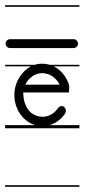

<svg xmlns="http://www.w3.org/2000/svg" viewBox="-22 -483 324 735"><path d="M-2.5 -463V-457H282V-463ZM-2.5 -235V-229H282V-235ZM-2.5 -4V8H282V-4ZM-2.5 226V232H282V226ZM140 -239H136C105 -239 75 -221 55 -191C40 -169 33 -144 33 -119C33 -83 48 -47 76 -24C95 -8 118 0 140 0C173 0 206 -17 227 -48C230 -53 231 -60 229 -66C226 -72 221 -77 215 -77C209 -77 203 -74 200 -69C185 -47 163 -36 141 -36C125 -36 110 -41 96 -52C75 -71 67 -100 67 -129H242C242 -139 243 -145 243 -151C243 -154 242 -156 242 -159H241C241 -161 241 -163 240 -165C232 -185 221 -202 205 -215C186 -231 163 -239 140 -239ZM139 -203C155 -203 171 -198 185 -186C194 -178 201 -170 206 -159H75C77 -163 79 -166 81 -170C96 -191 117 -203 139 -203ZM259.5 -333H16.5C7.1 -333 -0.5 -325.4 -0.5 -316C-0.5 -306.6 7.1 -299 16.5 -299H259.5C268.9 -299 276.5 -306.6 276.5 -316C276.5 -325.4 268.9 -333 259.5 -333Z"/></svg>

Font: LetsTraceRuled
Style: Medium
Weight: 500
Version: Version 003.000